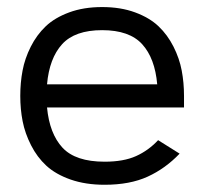

<svg xmlns="http://www.w3.org/2000/svg" viewBox="-20 -508 570 536"><path d="M111.3 -272.5H418.9Q412.6 -345.2 377 -384.5Q341.3 -423.8 265.1 -423.8Q189 -423.8 153.3 -384.5Q117.7 -345.2 111.3 -272.5ZM111.3 -208Q118.2 -134.8 154.5 -95.7Q190.9 -56.6 272 -56.6Q325.2 -56.6 359.9 -72.3Q394.5 -87.9 421.4 -116.7L481.4 -79.1Q441.9 -37.6 392.3 -14.9Q342.8 7.8 272 7.8Q218.8 7.8 177 -6.8Q135.3 -21.5 109.4 -45.4Q83.5 -69.3 66.7 -102.5Q49.8 -135.7 43.2 -169.4Q36.6 -203.1 36.6 -240.2Q36.6 -277.3 43 -311Q49.3 -344.7 65.9 -377.7Q82.5 -410.6 107.7 -434.6Q132.8 -458.5 173.1 -473.4Q213.4 -488.3 265.1 -488.3Q316.9 -488.3 357.2 -473.4Q397.5 -458.5 422.6 -434.6Q447.8 -410.6 464.4 -377.7Q481 -344.7 487.3 -311Q493.7 -277.3 493.7 -240.2V-208Z"/></svg>

Font: AzarMehrMonospaced
Style: SansBold
Weight: 1
Designer: Amin Abedi
Version: Version 1.00